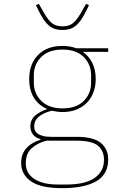

<svg xmlns="http://www.w3.org/2000/svg" viewBox="-20 -767 640 999"><path d="M305 -611Q278 -611 259 -619Q240 -627 224.5 -643.5Q209 -660 195.5 -684Q182 -708 167 -740L182 -747L210 -698Q233 -659 253 -644.5Q273 -630 305 -630Q337 -630 357 -644.5Q377 -659 400 -698L428 -747L443 -740Q428 -708 414.5 -684Q401 -660 385.5 -643.5Q370 -627 351 -619Q332 -611 305 -611ZM304 212Q191 212 140.5 176Q90 140 90 81Q90 35 116.5 5Q143 -25 191 -40V-43Q163 -51 150.5 -68.5Q138 -86 138 -110Q138 -145 164 -166.5Q190 -188 223 -198V-201Q180 -220 156 -259Q132 -298 132 -356Q132 -434 178 -481Q224 -528 305 -528Q345 -528 377 -516H543V-497H411Q443 -475 460.5 -439Q478 -403 478 -356Q478 -317 465.5 -285Q453 -253 430 -230.5Q407 -208 375.5 -196Q344 -184 305 -184Q290 -184 277 -186Q264 -188 249 -191Q158 -167 158 -111Q158 -100 161.5 -90Q165 -80 175 -72.5Q185 -65 202 -60Q219 -55 245 -55H380Q467 -55 505 -23Q543 9 543 63Q543 140 481 176Q419 212 304 212ZM305 -203Q377 -203 415.5 -241.5Q454 -280 454 -337V-375Q454 -432 415.5 -470.5Q377 -509 305 -509Q233 -509 194.5 -470.5Q156 -432 156 -375V-337Q156 -280 195.5 -241.5Q235 -203 305 -203ZM521 64Q521 17 489.5 -9Q458 -35 377 -35H222Q174 -23 144 5Q114 33 114 82Q114 135 158.5 164Q203 193 279 193H328Q371 193 406.5 185.5Q442 178 467.5 162Q493 146 507 121.5Q521 97 521 64Z"/></svg>

Font: IBM Plex Mono Thin
Style: Regular
Weight: 100
Monospace: yes
Designer: Mike Abbink, Paul van der Laan, Pieter van Rosmalen
Foundry: Bold Monday
Version: Version 2.3